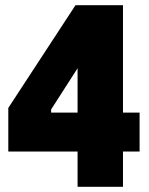

<svg xmlns="http://www.w3.org/2000/svg" viewBox="-20 -720 574 740"><path d="M279 0V-136H12V-304L271 -700H454V-286H518V-136H454V0ZM279 -286V-457L177 -298V-286Z"/></svg>

Font: Phudu Light ExtraBold
Style: Regular
Weight: 800
Version: Version 1.005;gftools[0.9.23]